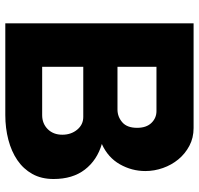

<svg xmlns="http://www.w3.org/2000/svg" viewBox="-33 -717 750 724"><g transform="rotate(90 342.0 -355.0)"><path d="M655 -182Q655 -136 636 -102Q617 -68 584 -45.5Q551 -23 507 -11.5Q463 0 414 0H68V-710H463Q500 -710 530 -694Q560 -678 581 -652.5Q602 -627 613.5 -594.5Q625 -562 625 -528Q625 -477 599.5 -432Q574 -387 523 -364Q584 -346 619.5 -300Q655 -254 655 -182ZM488 -215Q488 -248 469 -271Q450 -294 421 -294H232V-139H414Q446 -139 467 -160Q488 -181 488 -215ZM232 -570V-423H393Q420 -423 441 -441Q462 -459 462 -497Q462 -532 443.5 -551Q425 -570 399 -570Z"/></g></svg>

Font: Boldmen
Style: Bold
Weight: 700
Designer: Matt McInerney, Pablo Impallari, Rodrigo Fuenzalida
Foundry: LIVING CONCEPT
Version: Version 1.000